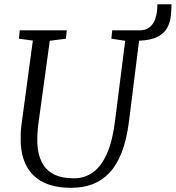

<svg xmlns="http://www.w3.org/2000/svg" viewBox="-20 -888 840 918"><path d="M321 10Q240 10 187.2 -16.5Q134.5 -43 108 -92Q81.5 -141 79 -208Q78.5 -227 79 -247.8Q79.5 -268.5 82.5 -290L137 -694L70.5 -703L74.5 -743H299.5L295 -703L218 -693L163.5 -296.5Q160 -270 159 -247.5Q158 -225 158.5 -204Q160.5 -152.5 178.8 -114.5Q197 -76.5 234.8 -56Q272.5 -35.5 333.5 -35.5Q386 -35.5 425.8 -65Q465.5 -94.5 491.8 -154.5Q518 -214.5 529.5 -306L578.5 -693L512.5 -703L516.5 -743H650Q676.5 -743 695 -757.5Q713.5 -772 723 -799.8Q732.5 -827.5 732.5 -867.5H800Q800 -837.5 796.2 -807.5Q792.5 -777.5 778 -752.5Q763.5 -727.5 732 -711.5Q700.5 -695.5 645 -693.5L596.5 -306Q585.5 -220 562 -159.5Q538.5 -99 503.2 -61.8Q468 -24.5 422.2 -7.2Q376.5 10 321 10Z"/></svg>

Font: Merriweather Light 18pt Light
Style: Italic
Weight: 300
Italic angle: -7.8°
Version: Version 2.101